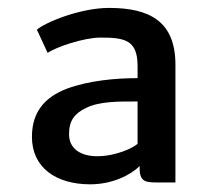

<svg xmlns="http://www.w3.org/2000/svg" viewBox="-20 -801 545 490"><path d="M210.4 -330.6C266.6 -330.6 314 -354.5 336.4 -377.4V-370.6C336.4 -332.5 357.4 -335.4 393.1 -335.4H427.7V-635.7C427.7 -746.1 362.3 -780.8 258.3 -780.8C182.6 -780.8 92.3 -742.2 74.2 -725.1L101.6 -666C122.6 -680.7 193.4 -705.1 236.8 -705.1C297.9 -705.1 331.1 -699.2 331.1 -632.8V-601.6C276.9 -601.6 206.5 -595.7 149.4 -574.2C97.2 -553.7 61.5 -518.1 61.5 -451.7C61.5 -373.5 122.6 -330.6 210.4 -330.6ZM228 -402.3C188 -402.3 156.2 -419.9 156.2 -458.5C156.2 -493.7 170.4 -511.2 199.2 -525.4C234.9 -543 284.2 -542 331.1 -542V-433.1L330.6 -433.6C320.8 -424.3 276.4 -402.3 228 -402.3Z"/></svg>

Font: Merriweather Sans
Style: Regular
Weight: 400
Designer: Eben Sorkin ( eben@eyebytes.com )
Foundry: Eben Sorkin
Version: Version 1.003